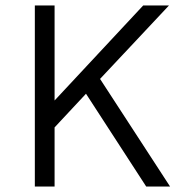

<svg xmlns="http://www.w3.org/2000/svg" viewBox="-20 -680 666 700"><path d="M596 -660 322 -368 311 -357 144 -178 143 -275 502 -660ZM179 -660V0H107V-660ZM330 -415 600 0H513L271 -373Z"/></svg>

Font: Kantumruy Pro
Style: Regular
Weight: 400
Designer: Sovichet Tep
Foundry: Sovichet Tep
Version: Version 1.002